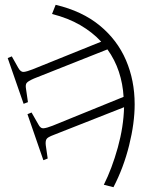

<svg xmlns="http://www.w3.org/2000/svg" viewBox="-20 -527 640 797"><path d="M451 250 411 240Q445 172 469 85.5Q493 -1 495 -82L203 33Q178 42 173 50.5Q168 59 170 76L178 131L160 138L94 -53L111 -60L139 -11Q148 7 161.5 5.5Q175 4 198 -5L493 -125Q490 -179 473.5 -229Q457 -279 426 -322L121 -201Q96 -190 90.5 -182.5Q85 -175 88 -158L96 -103L78 -96L12 -286L29 -293L56 -245Q66 -227 79 -228.5Q92 -230 115 -239L400 -354Q364 -393 313.5 -422.5Q263 -452 196 -469L211 -507Q321 -481 394 -421Q467 -361 503 -277Q539 -193 539 -94Q539 -16 516 76.5Q493 169 451 250Z"/></svg>

Font: Literata 72pt Light
Style: Italic
Weight: 300
Italic angle: -2°
Designer: Latin by Veronika Burian and Jose Scaglione. Greek by Irene Vlachou. Cyrillic by Vera Evstafieva
Foundry: TypeTogether
Version: Version 3.002